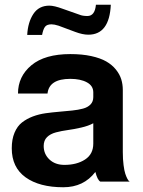

<svg xmlns="http://www.w3.org/2000/svg" viewBox="-20 -769 606 813"><path d="M375 -377.9Q375 -405.8 347.9 -420.4Q320.8 -435.1 277.8 -435.1Q188 -435.1 181.2 -373H56.2Q56.2 -445.3 113 -492.7Q169.9 -540 277.8 -540Q327.6 -540 366.5 -531.5Q405.3 -522.9 429.9 -508.8Q454.6 -494.6 470.7 -474.6Q486.8 -454.6 493.4 -433.3Q500 -412.1 500 -388.2V-125Q500 -94.2 503.2 -70.1Q506.3 -45.9 510.5 -33.4Q514.6 -21 519 -12.7Q523.4 -4.4 526.4 -2L529.8 0H404.8Q392.6 -6.8 383.8 -41Q334.5 23.9 248 23.9Q147 23.9 88.4 -18.1Q29.8 -60.1 29.8 -141.1Q29.8 -179.2 41.5 -207Q53.2 -234.9 73.2 -250.5Q93.3 -266.1 119.1 -275.9Q145 -285.6 173.8 -289.6Q202.6 -293.5 231.2 -295.9Q259.8 -298.3 285.6 -301Q311.5 -303.7 331.5 -309.1Q351.6 -314.5 363.3 -326.7Q375 -338.9 375 -357.9ZM375 -161.1V-247.1Q354.5 -235.8 323.7 -228.8Q293 -221.7 267.1 -218.3Q241.2 -214.8 217 -208.5Q192.9 -202.1 179 -188.2Q165 -174.3 165 -150.9Q165 -116.7 189.2 -93.8Q213.4 -70.8 252.9 -70.8Q305.2 -70.8 340.1 -93.5Q375 -116.2 375 -161.1ZM95.2 -621.1Q98.1 -674.8 121.3 -710Q144.5 -745.1 189 -745.1Q209.5 -745.1 245.1 -731.9L315.9 -707Q329.1 -701.2 350.1 -701.2Q381.8 -701.2 386.2 -749H449.2Q443.4 -622.1 354 -622.1Q330.1 -622.1 298.8 -633.8L228 -660.2Q210 -666 198.2 -666Q178.2 -666 170.4 -655.3Q162.6 -644.5 158.2 -621.1Z"/></svg>

Font: Miedinger*
Style: Bold
Weight: 700
Version: Version 001.000